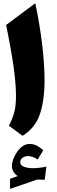

<svg xmlns="http://www.w3.org/2000/svg" viewBox="-20 -851 358 1214"><path d="M107.9 174.8Q107.9 194.8 131.8 203.6Q155.8 212.4 187.5 212.4Q206.5 212.4 230 209.7Q253.4 207 273.4 202.6L262.7 285.6L215.8 284.2L43.5 343.3V279.3L91.3 262.7Q74.7 250.5 64.9 234.4Q55.2 218.3 55.2 197.8Q55.2 179.2 63.7 155.8Q72.3 132.3 87.6 110.1Q103 87.9 123 73.5Q143.1 59.1 166 59.1Q189.9 59.1 209.2 68.1Q228.5 77.1 253.9 98.6L218.3 157.2Q184.1 135.7 156.7 135.7Q138.7 135.7 123.3 146.2Q107.9 156.7 107.9 174.8ZM203.1 -830.6Q231.9 -693.8 246.8 -567.6Q261.7 -441.4 261.7 -343.8Q261.7 -213.4 231.4 -127Q201.2 -40.5 122.6 7.8L36.1 -56.2Q57.6 -96.7 69.3 -138.2Q81.1 -179.7 81.1 -244.6Q81.1 -318.8 65.9 -428Q50.8 -537.1 18.6 -692.9Z"/></svg>

Font: Pinar DS4-ExtraBold
Style: Regular
Weight: 800
Designer: Amin Abedi
Version: Version 2.000